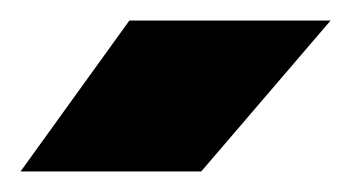

<svg xmlns="http://www.w3.org/2000/svg" viewBox="-22 -721 344 187"><path d="M-2 -554H174L300 -701H104Z"/></svg>

Font: Unageo
Style: Black
Weight: 900
Designer: Richard Sepsi
Foundry: Richard Sepsi
Version: Version 2.000